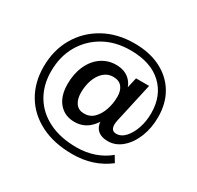

<svg xmlns="http://www.w3.org/2000/svg" viewBox="-137 -702 966 941"><g transform="rotate(30 346.5 -231.5)"><path d="M376 80Q273 80 197.5 42Q122 4 81.5 -64Q41 -132 41 -221Q41 -315 83 -387.5Q125 -460 199.5 -501.5Q274 -543 371 -543Q456 -543 519 -511.5Q582 -480 616.5 -422.5Q651 -365 651 -287Q651 -225 630.5 -174Q610 -123 574.5 -92.5Q539 -62 496 -62Q447 -62 427.5 -92.5Q408 -123 422 -184L440 -178Q425 -127 390.5 -94.5Q356 -62 306 -62Q251 -62 218 -100.5Q185 -139 185 -207Q185 -265 205.5 -310.5Q226 -356 262.5 -381.5Q299 -407 345 -407Q398 -407 427.5 -375Q457 -343 453 -300L438 -293L462 -398H536L486 -173Q480 -145 486.5 -129.5Q493 -114 513 -114Q541 -114 563.5 -139Q586 -164 599 -203Q612 -242 612 -287Q612 -386 549 -445Q486 -504 371 -504Q286 -504 221.5 -467.5Q157 -431 120.5 -367.5Q84 -304 84 -220Q84 -143 119 -84Q154 -25 220 8Q286 41 377 41Q431 41 477 25Q523 9 559 -21L580 14Q537 47 486.5 63.5Q436 80 376 80ZM327 -121Q360 -121 382 -143Q404 -165 416 -200Q428 -235 428 -274Q428 -309 411.5 -329Q395 -349 362 -349Q332 -349 309.5 -329Q287 -309 275 -276Q263 -243 263 -203Q263 -165 279.5 -143Q296 -121 327 -121Z"/></g></svg>

Font: Rokkitt Medium
Style: Regular
Weight: 500
Version: Version 3.103